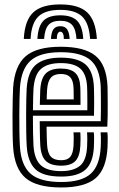

<svg xmlns="http://www.w3.org/2000/svg" viewBox="-20 -816 525 846"><path d="M245.8 -796.5Q327 -796.5 364.4 -761.2Q401.8 -726 406.8 -644.5H376.8Q372.8 -713.2 342.2 -742.9Q311.8 -772.5 245.8 -772.5Q179.2 -772.5 148.8 -742.9Q118.2 -713.2 114.8 -644.5H84.8Q89 -726 126.4 -761.2Q163.8 -796.5 245.8 -796.5ZM245.8 -748.5Q296.5 -748.5 320 -724.4Q343.5 -700.2 346.8 -644.5H317Q314.2 -687.2 297.8 -705.9Q281.2 -724.5 245.8 -724.5Q210 -724.5 193.5 -705.9Q177 -687.2 174.5 -644.5H144.8Q147.8 -700.2 171.1 -724.4Q194.5 -748.5 245.8 -748.5ZM245.8 -700.5Q265.8 -700.5 275.4 -687.5Q285 -674.5 287 -644.5H261Q261.5 -661.5 256.9 -669Q252.2 -676.5 245.8 -676.5Q239.5 -676.5 234.9 -669Q230.2 -661.5 230.5 -644.5H204.5Q206.2 -674.5 215.8 -687.5Q225.2 -700.5 245.8 -700.5ZM249.8 10Q141.8 10 92.9 -31.5Q44 -73 37.8 -168Q36.2 -191.2 35.6 -228.4Q35 -265.5 35.1 -305.8Q35.2 -346 36 -379.8Q36.8 -413.5 37.8 -430Q44.5 -526.5 93.2 -568.2Q142 -610 247.8 -610Q351.8 -610 400.5 -570.4Q449.2 -530.8 453.8 -436Q454 -428.2 454.2 -407.1Q454.5 -386 454.6 -358.8Q454.8 -331.5 454.4 -304.5Q454 -277.5 452.8 -258H185.2Q185.5 -240.2 185.8 -225.4Q186 -210.5 186.5 -198.6Q187 -186.8 187.5 -177.5Q189.8 -141.2 204.2 -125.6Q218.8 -110 249.8 -110Q277 -110 289.6 -125.1Q302.2 -140.2 304 -175Q304.5 -187.5 304.8 -202.4Q305 -217.2 303.8 -233H333.8Q335 -218.5 334.8 -202.4Q334.5 -186.2 334 -173.8Q331.8 -126.8 312 -106.4Q292.2 -86 249.8 -86Q203.8 -86 182.1 -106.8Q160.5 -127.5 157.5 -175.8Q156.8 -189 156.2 -205.8Q155.8 -222.5 155.5 -241.9Q155.2 -261.2 155 -282H423.8Q424.5 -304 424.6 -327.8Q424.8 -351.5 424.6 -373.2Q424.5 -395 424.2 -411.2Q424 -427.5 423.8 -434.5Q419.8 -515.8 379 -550.9Q338.2 -586 247.8 -586Q157.5 -586 115.5 -549.4Q73.5 -512.8 67.8 -428.8Q66.8 -413.5 66 -380.9Q65.2 -348.2 65.1 -308.6Q65 -269 65.6 -231.6Q66.2 -194.2 67.8 -169.8Q73 -87.2 114.8 -50.6Q156.5 -14 249.8 -14Q339 -14 379.4 -50.1Q419.8 -86.2 423.8 -169Q424.2 -179.2 424.5 -190.4Q424.8 -201.5 424.5 -212.5Q424.2 -223.5 423.2 -233H453.2Q454.8 -218.8 454.6 -201.9Q454.5 -185 453.8 -168Q449.2 -72.5 401.9 -31.2Q354.5 10 249.8 10ZM249.8 -38Q169.2 -38 135.6 -70.6Q102 -103.2 97.8 -171.8Q96.2 -196.5 95.6 -233.8Q95 -271 95.1 -310.1Q95.2 -349.2 95.9 -380.8Q96.5 -412.2 97.5 -425.8Q102.8 -502.5 139.8 -532.2Q176.8 -562 247.8 -562Q321.8 -562 356.1 -532.6Q390.5 -503.2 393.8 -433.8Q394.2 -425.5 394.5 -404.9Q394.8 -384.2 394.8 -357.9Q394.8 -331.5 394.2 -306H125Q125 -265.2 125.6 -230.8Q126.2 -196.2 127.5 -174.8Q131.5 -114.2 159.6 -88.1Q187.8 -62 249.8 -62Q303.2 -62 332 -85.2Q360.8 -108.5 363.8 -170.5Q364.5 -185.8 364.6 -201Q364.8 -216.2 363.5 -233H393.5Q394.8 -217.5 394.6 -202.1Q394.5 -186.8 393.8 -169.8Q390.5 -99.5 357 -68.8Q323.5 -38 249.8 -38ZM125.2 -330H364.8Q365 -352 364.9 -372.4Q364.8 -392.8 364.5 -408.8Q364.2 -424.8 363.8 -433Q361.2 -489 334 -513.5Q306.8 -538 247.8 -538Q189.8 -538 160.8 -512.5Q131.8 -487 127.5 -423.8Q126.8 -413 126.1 -386.8Q125.5 -360.5 125.2 -330ZM155.5 -354Q155.8 -363.2 156.1 -378Q156.5 -392.8 156.9 -405.8Q157.2 -418.8 157.5 -422.2Q161 -473 182.9 -493.5Q204.8 -514 247.8 -514Q291 -514 311.4 -494.9Q331.8 -475.8 333.8 -432.5Q334.2 -425 334.4 -412.4Q334.5 -399.8 334.6 -384.6Q334.8 -369.5 334.8 -354ZM185.8 -378H304.8Q304.8 -388.5 304.6 -399.4Q304.5 -410.2 304.4 -418.6Q304.2 -427 304 -429.5Q302.5 -462 289.2 -476Q276 -490 247.8 -490Q218.2 -490 204.1 -473.6Q190 -457.2 187.5 -421Q187.2 -415.5 186.9 -409.2Q186.5 -403 186.2 -395.4Q186 -387.8 185.8 -378Z"/></svg>

Font: Big Shoulders Inline Text Thin Black
Style: Regular
Weight: 900
Version: Version 2.002